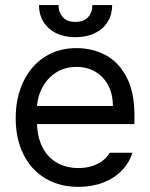

<svg xmlns="http://www.w3.org/2000/svg" viewBox="-20 -727 593 758"><path d="M42 -260.7Q42 -341.8 72.3 -404.8Q102.5 -467.8 156.7 -502.4Q210.9 -537.1 282.2 -537.1Q342.8 -537.1 394.5 -510.7Q446.3 -484.4 478.5 -424.8Q510.7 -365.2 510.7 -272.5V-237.3H100.6V-308.6H425.8Q425.8 -353.5 408.2 -388.2Q390.6 -422.9 357.9 -442.9Q325.2 -462.9 282.2 -462.9Q235.4 -462.9 200.2 -439.9Q165 -417 145.5 -378.4Q126 -339.8 126 -295.9V-248Q126 -189.5 146.5 -147.9Q167 -106.4 204.1 -85Q241.2 -63.5 290 -63.5Q320.3 -63.5 344.7 -71.8Q369.1 -80.1 386.2 -93.3Q403.3 -106.4 413.1 -124H502.9Q490.2 -84 460.9 -53.7Q431.6 -23.4 387.7 -6.3Q343.8 10.7 290 10.7Q214.8 10.7 158.7 -22.9Q102.5 -56.6 72.3 -118.2Q42 -179.7 42 -260.7ZM277.3 -580.1Q234.4 -580.1 201.7 -596.2Q168.9 -612.3 151.4 -641.1Q133.8 -669.9 133.8 -707H210.9Q210.9 -678.7 227.5 -659.7Q244.1 -640.6 277.3 -640.6Q311.5 -640.6 328.1 -659.7Q344.7 -678.7 344.7 -707H422.9Q422.9 -669.9 405.3 -641.1Q387.7 -612.3 354.5 -596.2Q321.3 -580.1 277.3 -580.1Z"/></svg>

Font: Pretendard JP Variable
Style: Regular
Weight: 400
Designer: Base glyphs from Inter by Rasmus Andersson; Hangul glyphs from Noto Sans CJK(Source Han Sans) by Jang Soo-young and Kang
Foundry: Kil Hyung-jin
Version: Version 1.307;Glyphs 3.2 (3192)